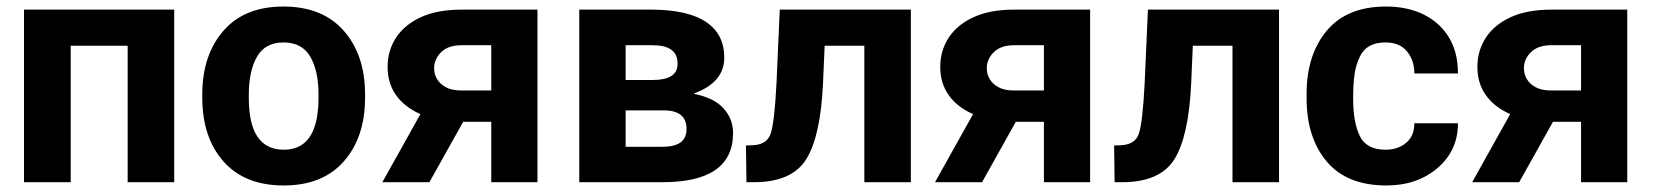

<svg xmlns="http://www.w3.org/2000/svg" viewBox="-20 -558 5068 588"><path d="M513.5 0H371V-418H196.5V0H53.5V-528.5H513.5Z M849 10Q729.5 10 664.5 -63.5Q599.5 -137 599.5 -259V-269Q599.5 -389.5 664.5 -464Q729 -538 848 -538Q967.5 -538 1032.8 -463.8Q1098 -389.5 1098 -269V-259Q1098 -137.5 1033 -63.8Q968 10 849 10ZM849 -99.5Q932.5 -99.5 950.5 -197.5Q955.5 -225.5 955.5 -262Q955.5 -265.5 955.5 -269Q955.5 -341 930.2 -384.5Q905 -428 848 -428Q792 -428 767 -384.2Q742 -340.5 742 -269V-259Q742 -258.5 742 -257.5Q742 -99.5 849 -99.5Z M1626 0H1484.5V-185H1398.5L1295 0H1151L1267.5 -208.5Q1219 -230 1193 -266.5Q1167 -303 1167 -353Q1167 -403 1193 -442.8Q1219 -482.5 1269.2 -505.5Q1319.5 -528.5 1393.5 -528.5H1626ZM1484.5 -281V-419.5H1393.5Q1352.5 -419.5 1331 -398.2Q1309.5 -377 1309.5 -349Q1309.5 -331 1318.5 -315.8Q1327.5 -300.5 1345.5 -290.8Q1363.5 -281 1391.5 -281Z M2009 0H1754V-528.5H1974.5Q2043.5 -528.5 2093.5 -513.2Q2143.5 -498 2170.8 -465.2Q2198 -432.5 2198 -381Q2198 -306 2106 -272V-270.5Q2167.5 -258 2196.2 -225.8Q2225 -193.5 2225 -151Q2225 -150.5 2225 -150.5Q2225 0 2009 0ZM1978.5 -313Q2055 -313 2055 -362V-364Q2055 -419.5 1978.5 -419.5H1896V-313ZM2009 -108.5Q2045.5 -108.5 2064 -121.8Q2082.5 -135 2082.5 -163.5Q2082.5 -220 2012.5 -220H1896V-108.5Z M2769.5 0H2627V-418H2505.5L2500.5 -303Q2493 -140.5 2449 -70.2Q2405 0 2288.5 0H2266L2264.5 -112.5L2279.5 -113Q2328.5 -113 2340.2 -148.8Q2352 -184.5 2358 -303L2368 -528.5H2769.5Z M3318.5 0H3177V-185H3091L2987.5 0H2843.5L2960 -208.5Q2911.5 -230 2885.5 -266.5Q2859.5 -303 2859.5 -353Q2859.5 -403 2885.5 -442.8Q2911.5 -482.5 2961.8 -505.5Q3012 -528.5 3086 -528.5H3318.5ZM3177 -281V-419.5H3086Q3045 -419.5 3023.5 -398.2Q3002 -377 3002 -349Q3002 -331 3011 -315.8Q3020 -300.5 3038 -290.8Q3056 -281 3084 -281Z M3897 0H3754.5V-418H3633L3628 -303Q3620.5 -140.5 3576.5 -70.2Q3532.5 0 3416 0H3393.5L3392 -112.5L3407 -113Q3456 -113 3467.8 -148.8Q3479.5 -184.5 3485.5 -303L3495.5 -528.5H3897Z M4226 10Q4105 10 4043.2 -63.2Q3981.5 -136.5 3981.5 -256.5V-271Q3981.5 -390 4043.2 -464Q4105 -538 4225 -538Q4290 -538 4339.5 -513.8Q4389 -489.5 4417 -444Q4445 -398.5 4445 -333H4311.5Q4311.5 -373 4289 -400.5Q4266.5 -428 4222.5 -428Q4165.5 -428 4145 -385.5Q4132.5 -360 4128.2 -330Q4124 -300 4124 -256.5Q4124 -183 4144.5 -141.2Q4165 -99.5 4223 -99.5Q4261 -99.5 4286.2 -120.5Q4311.5 -141.5 4311.5 -180.5H4445Q4445 -97 4382.5 -43.5Q4320 10 4226 10Z M4963.5 0H4822V-185H4736L4632.5 0H4488.5L4605 -208.5Q4556.5 -230 4530.5 -266.5Q4504.5 -303 4504.5 -353Q4504.5 -403 4530.5 -442.8Q4556.5 -482.5 4606.8 -505.5Q4657 -528.5 4731 -528.5H4963.5ZM4822 -281V-419.5H4731Q4690 -419.5 4668.5 -398.2Q4647 -377 4647 -349Q4647 -331 4656 -315.8Q4665 -300.5 4683 -290.8Q4701 -281 4729 -281Z"/></svg>

Font: Roberto Sans
Style: Bold
Weight: 700
Designer: Google (font) & Cristiano Sobral (main changes)
Version: Version 1.000;October 12, 2021;FontCreator 14.0.0.2814 64-bi